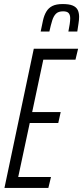

<svg xmlns="http://www.w3.org/2000/svg" viewBox="-20 -929 411 949"><path d="M2 0 147 -688H366L353 -634H194L139 -375H280L268 -321H127L70 -54H232L219 0ZM181 -773Q187 -803 192.5 -828Q198 -853 209 -871.5Q220 -890 239 -899.5Q258 -909 290 -909Q322 -909 339.5 -901.5Q357 -894 364 -880Q371 -866 371 -846Q371 -831 368 -812.5Q365 -794 362 -773H318Q322 -793 324.5 -809.5Q327 -826 327 -839Q327 -855 319.5 -864Q312 -873 292 -873Q269 -873 257 -861.5Q245 -850 238 -827.5Q231 -805 224 -773Z"/></svg>

Font: Saira UltraCondensed
Style: Italic
Weight: 400
Width: 1
Italic angle: -12°
Designer: Hector Gatti with collaboration of the Omnibus-Type team
Foundry: Omnibus-Type
Version: Version 1.101